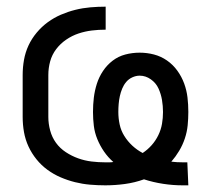

<svg xmlns="http://www.w3.org/2000/svg" viewBox="-20 -548 634 576"><path d="M528 8Q499 8 469.5 3.5Q440 -1 412 -10Q384 0 354.5 4Q325 8 296 8Q273 8 250 6Q227 4 205 -1.5Q183 -7 162 -16Q141 -25 122.5 -38.5Q104 -52 89.5 -70Q75 -88 65.5 -108.5Q56 -129 52 -151.5Q48 -174 48 -197V-323Q48 -346 52 -368.5Q56 -391 65.5 -411.5Q75 -432 90 -450Q105 -468 123.5 -481.5Q142 -495 163 -504Q184 -513 206 -518.5Q228 -524 251 -526Q274 -528 297 -528V-459Q276 -459 255.5 -456.5Q235 -454 215.5 -447.5Q196 -441 178.5 -429Q161 -417 148.5 -400.5Q136 -384 130.5 -364Q125 -344 125 -323V-197Q125 -177 130.5 -156.5Q136 -136 148 -119.5Q160 -103 177.5 -91.5Q195 -80 214.5 -73Q234 -66 254.5 -63.5Q275 -61 296 -61Q302 -61 308 -61Q314 -61 320 -62Q304 -76 292 -93.5Q280 -111 272 -130.5Q264 -150 261.5 -170.5Q259 -191 259 -212Q259 -234 261.5 -255Q264 -276 270.5 -296.5Q277 -317 289 -335Q301 -353 318 -366Q335 -379 356 -384.5Q377 -390 399 -390Q421 -390 442 -384.5Q463 -379 481 -366.5Q499 -354 512 -336Q525 -318 532.5 -297.5Q540 -277 542.5 -255.5Q545 -234 545 -212Q545 -192 543 -172Q541 -152 534.5 -132.5Q528 -113 517.5 -95.5Q507 -78 494 -63Q502 -62 511 -61.5Q520 -61 529 -61H542L545 8ZM408 -89Q423 -99 435 -112.5Q447 -126 455 -142.5Q463 -159 466 -176.5Q469 -194 469 -212Q469 -230 466 -248Q463 -266 455.5 -282.5Q448 -299 432.5 -310Q417 -321 399 -321Q388 -321 377 -316Q366 -311 358.5 -302Q351 -293 346.5 -282Q342 -271 339.5 -259.5Q337 -248 336 -236Q335 -224 335 -212Q335 -193 339 -174.5Q343 -156 353 -140Q363 -124 377 -111Q391 -98 408 -89Z"/></svg>

Font: Iosevka QP
Style: Regular
Weight: 400
Designer: Belleve Invis
Foundry: Belleve Invis
Version: Version 20.0.0; ttfautohint (v1.8.4)